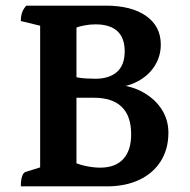

<svg xmlns="http://www.w3.org/2000/svg" viewBox="-20 -661 673 681"><path d="M53.9 0Q53.9 -21.9 58.2 -34.9Q62.4 -47.9 69.9 -50.9L140.1 -72.9L122.4 -52.4V-585.8L141.1 -565.2L53.9 -586.4Q53.9 -604 58.4 -616.8Q62.8 -629.6 73.3 -641H354.7Q446.7 -641 498.5 -604.2Q550.3 -567.5 550.3 -503Q550.3 -464.3 531.4 -431.8Q512.6 -399.4 478.7 -378.4Q444.8 -357.4 400.4 -350.7L397.2 -360.4Q449.9 -355.7 490.5 -332Q531.2 -308.4 554.3 -271.8Q577.3 -235.3 577.3 -190.3Q577.3 -132.9 550.6 -90Q523.9 -47 474.7 -23.5Q425.6 0 358.8 0ZM335.6 -66.4Q388.8 -66.4 417 -96.7Q445.2 -127.1 445.2 -184.6Q445.2 -249.4 411.9 -281.8Q378.5 -314.3 313.1 -314.3H241.2L251.2 -323.7V-73.1L241.2 -86Q260.6 -77 286.6 -71.7Q312.6 -66.4 335.6 -66.4ZM251.2 -372.7 235.1 -392.7Q241.8 -388.9 255.5 -386.2Q269.2 -383.6 286 -382.7Q302.7 -381.7 317.8 -381.7Q368 -381.7 395.2 -406.2Q422.3 -430.7 422.3 -478.9Q422.3 -526.8 396.1 -550.7Q369.8 -574.6 318.8 -574.6Q299.3 -574.6 279.9 -571Q260.5 -567.5 241.2 -559.9L251.2 -570.3Z"/></svg>

Font: Pitagon Serif
Style: Regular
Weight: 400
Designer: Travis Tran
Foundry: Pitagon
Version: Version 1.000;gftools[0.9.26]